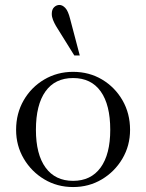

<svg xmlns="http://www.w3.org/2000/svg" viewBox="-20 -744 590 775"><path d="M275 11Q211 11 159 -20Q107 -51 76 -103.5Q45 -156 45 -220Q45 -286 75.5 -339Q106 -392 158.5 -423Q211 -454 275 -454Q340 -454 392 -423Q444 -392 474.5 -339Q505 -286 505 -220Q505 -156 474 -103.5Q443 -51 391 -20Q339 11 275 11ZM275 -14Q347 -14 386 -67.5Q425 -121 425 -220Q425 -321 386.5 -375Q348 -429 275 -429Q202 -429 163.5 -375Q125 -321 125 -220Q125 -121 164 -67.5Q203 -14 275 -14ZM280 -520 206 -639Q199 -651 194 -663.5Q189 -676 189 -688Q189 -706 198.5 -715Q208 -724 220 -724Q232 -724 243.5 -712Q255 -700 263 -668L302 -520Z"/></svg>

Font: Baskervville SC
Style: Regular
Weight: 400
Designer: Alexis Faudot, Rémi Forte, Morgane Pierson, Rafael Ribas, Tanguy Vanlaeys, Rosalie Wagner, Thomas Huot-Marchand
Foundry: ANRT
Version: Version 1.100